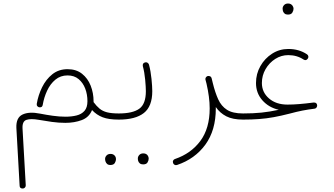

<svg xmlns="http://www.w3.org/2000/svg" viewBox="-20 -689 1911 1099"><path d="M366.7 -293Q416.5 -293 449.5 -266.8Q482.4 -240.7 499 -198.7Q515.6 -156.7 515.6 -108.9Q515.6 -106.4 515.6 -104.5Q532.7 -81.5 550 -67.1Q567.4 -52.7 593 -46.1Q618.7 -39.6 659.7 -39.6H660.2Q677.7 -39.6 677.7 -22Q677.7 -4.4 660.2 -4.4H659.7Q602.1 -4.4 567.4 -17.8Q532.7 -31.2 506.8 -59.1Q490.2 -17.6 448.2 -1.7Q406.2 14.2 354 14.2Q316.4 14.2 277.3 8.8Q238.3 3.4 203.1 -2.9Q155.8 -11.2 131.3 -2.9Q106.9 5.4 108.9 45.9L127.4 371.1Q127.9 378.9 122.8 384.5Q117.7 390.1 109.9 390.1Q92.3 390.1 92.3 373.5L73.7 43Q71.3 -15.6 108.9 -33.4Q146.5 -51.3 209.5 -38.6Q244.1 -31.7 282 -26.4Q319.8 -21 355 -21Q389.6 -21 418.2 -28.1Q446.8 -35.2 463.6 -54.4Q480.5 -73.7 480.5 -109.9Q480.5 -148.4 467.8 -181.9Q455.1 -215.3 429.9 -236.3Q404.8 -257.3 366.7 -257.3Q326.2 -257.3 296.9 -232.9Q267.6 -208.5 249.8 -170.2Q231.9 -131.8 224.6 -88.9Q222.2 -73.7 207 -74.7Q199.7 -74.7 194.3 -80.6Q189 -86.4 190.4 -94.7Q198.7 -144 220.9 -189.5Q243.2 -234.9 279.5 -263.9Q315.9 -293 366.7 -293Z M642.6 -22Q642.6 -39.6 660.2 -39.6Q739.7 -39.6 777.3 -66.7Q814.9 -93.8 814.9 -167Q814.9 -189.9 811 -232.7Q807.1 -275.4 797.4 -311Q794.9 -328.6 811.5 -332Q818.8 -334 825 -329.6Q831.1 -325.2 833 -318.4Q842.8 -281.2 847.2 -237.1Q851.6 -192.9 851.6 -167Q851.6 -80.1 803.5 -42.2Q755.4 -4.4 660.2 -4.4Q652.8 -4.4 647.7 -9.5Q642.6 -14.6 642.6 -22ZM769 217.8Q769 207 777.3 198Q785.6 189 800.3 189Q817.9 189 826.2 202.1Q831.1 209.5 831.1 218.8Q831.1 229.5 824.5 240.7Q817.9 252 799.3 252Q787.1 252 780.3 246.1Q773.4 240.2 771 232.4Q769 226.6 769 217.8ZM581.5 220.7Q581.5 210 589.8 200.9Q598.1 191.9 613.3 191.9Q629.9 191.9 639.2 205.1Q641.1 208.5 642.6 212.6Q644 216.8 644 221.7Q644 232.4 637.2 243.9Q630.4 255.4 611.8 255.4Q599.6 255.4 593 249.3Q586.4 243.2 584 235.4Q581.5 228 581.5 220.7Z M1156.2 -232.4Q1154.8 -237.3 1156.7 -242.2Q1158.2 -246.6 1162.1 -250Q1165.5 -252.9 1169.9 -253.9Q1172.9 -254.4 1175.3 -253.9Q1188 -253.4 1191.4 -240.7Q1194.8 -226.6 1198.2 -212.9Q1211.4 -159.2 1229 -120.4Q1246.6 -81.5 1279.3 -60.5Q1312 -39.6 1371.1 -39.6H1371.6Q1389.2 -39.6 1389.2 -22Q1389.2 -4.4 1371.6 -4.4H1371.1Q1312 -4.4 1275.1 -23.4Q1238.3 -42.5 1215.3 -76.2Q1215.3 -72.3 1215.3 -68.4Q1215.3 57.1 1155.3 139.2Q1095.2 221.2 993.2 255.4Q985.4 257.8 979 254.2Q972.7 250.5 970.7 244.1Q967.8 235.8 971.4 229.5Q975.1 223.1 981.4 221.2Q1073.2 189.9 1126.7 117.9Q1180.2 45.9 1180.2 -68.4Q1180.2 -101.1 1175.5 -136.5Q1170.9 -171.9 1162.1 -210Q1159.7 -219.7 1156.2 -232.4Z M1353.5 -22Q1353.5 -29.8 1358.9 -34.7Q1364.3 -39.6 1371.6 -39.6Q1429.7 -39.6 1476.6 -44.4Q1523.4 -49.3 1575.7 -60.5Q1518.1 -73.7 1481.7 -115Q1445.3 -156.2 1445.3 -213.9Q1445.3 -266.6 1470.5 -310.8Q1495.6 -355 1537.6 -381.8Q1579.6 -408.7 1630.4 -408.7Q1691.4 -408.7 1736.8 -378.4Q1743.7 -374 1744.9 -366.9Q1746.1 -359.9 1742.2 -354Q1732.4 -339.4 1717.8 -348.1Q1679.7 -373.5 1629.9 -373.5Q1589.8 -373.5 1555.4 -351.6Q1521 -329.6 1500 -293.2Q1479 -256.8 1479 -213.9Q1479 -160.6 1519.8 -125.5Q1560.5 -90.3 1625.5 -90.3Q1657.7 -90.3 1693.4 -93.3Q1729 -96.2 1774.4 -102.1Q1775.9 -102.1 1777.3 -102.1Q1793 -102.5 1795.4 -86.9Q1795.9 -83.5 1794.9 -81.1Q1793.9 -73.7 1787.6 -69.8Q1784.7 -67.4 1780.3 -66.9Q1744.6 -62.5 1711.9 -56.2Q1679.2 -49.8 1637.7 -38.6Q1588.4 -25.9 1546.6 -18.3Q1504.9 -10.7 1463.1 -7.6Q1421.4 -4.4 1371.6 -4.4Q1364.3 -4.4 1358.9 -9.5Q1353.5 -14.6 1353.5 -22ZM1597.7 -640.1Q1597.7 -650.9 1606 -659.9Q1614.3 -668.9 1628.9 -668.9Q1638.7 -668.9 1645 -665Q1651.4 -661.1 1654.8 -655.8Q1660.2 -647.9 1660.2 -639.2Q1660.2 -628.4 1653.3 -616.9Q1646.5 -605.5 1627.9 -605.5Q1615.7 -605.5 1608.9 -611.6Q1602.1 -617.7 1599.6 -625.5Q1599.1 -628.9 1598.4 -632.6Q1597.7 -636.2 1597.7 -640.1Z"/></svg>

Font: Mikhak-DS1-FD ExtraLight
Style: Regular
Weight: 200
Designer: Amin Abedi
Version: Version 3.2